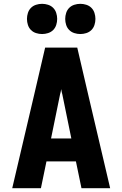

<svg xmlns="http://www.w3.org/2000/svg" viewBox="-20 -984 640 1004"><path d="M44 0 159 -490 216 -735H384L441 -490L556 0H406L377 -140H223L194 0ZM353 -260 306 -490Q304 -497 302.5 -504Q301 -511 300 -518Q299 -511 297.5 -504Q296 -497 294 -490L247 -260ZM400 -806Q384 -806 368.5 -811Q353 -816 342 -827Q331 -838 326 -853.5Q321 -869 321 -885Q321 -901 326 -916.5Q331 -932 342 -943Q353 -954 368.5 -959Q384 -964 400 -964Q416 -964 431.5 -959Q447 -954 458 -943Q469 -932 474 -916.5Q479 -901 479 -885Q479 -869 474 -853.5Q469 -838 458 -827Q447 -816 431.5 -811Q416 -806 400 -806ZM200 -806Q184 -806 168.5 -811Q153 -816 142 -827Q131 -838 126 -853.5Q121 -869 121 -885Q121 -901 126 -916.5Q131 -932 142 -943Q153 -954 168.5 -959Q184 -964 200 -964Q216 -964 231.5 -959Q247 -954 258 -943Q269 -932 274 -916.5Q279 -901 279 -885Q279 -869 274 -853.5Q269 -838 258 -827Q247 -816 231.5 -811Q216 -806 200 -806Z"/></svg>

Font: Iosevka Custom Heavy Extended
Style: Regular
Weight: 900
Width: 7
Monospace: yes
Designer: Belleve Invis
Foundry: Belleve Invis
Version: Version 11.2.4; ttfautohint (v1.8.4)